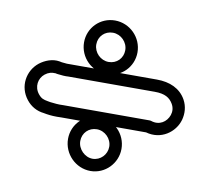

<svg xmlns="http://www.w3.org/2000/svg" viewBox="-71 -697 845 773"><g transform="rotate(10 351.5 -310.0)"><path d="M285 -115C285 -148 310 -173 343 -173C376 -173 404 -145 404 -112C404 -80 378 -53 346 -53C314 -53 285 -82 285 -115ZM235 -115C235 -54 285 -3 346 -3C406 -3 454 -53 454 -112C454 -173 405 -223 343 -223C283 -223 235 -175 235 -115ZM281 -509C281 -542 306 -567 339 -567C372 -567 400 -539 400 -506C400 -473 375 -448 342 -448C309 -448 281 -476 281 -509ZM231 -509C231 -448 281 -398 342 -398C402 -398 450 -446 450 -506C450 -567 400 -617 339 -617C279 -617 231 -569 231 -509ZM89 -271C67 -298 73 -334 97 -353C111 -364 124 -367 140 -366C144 -365 148 -364 152 -364L172 -362C181 -361 186 -362 192 -362H546C588 -362 608 -349 621 -327C630 -312 631 -296 626 -281C616 -252 587 -232 552 -244C549 -245 546 -245 544 -245H194C169 -244 159 -246 139 -248L128 -250C111 -253 101 -256 89 -271ZM49 -240C67 -217 92 -203 121 -200L132 -198C152 -195 166 -194 195 -195H540C603 -177 659 -217 674 -270C681 -296 680 -325 665 -352C642 -393 599 -412 546 -412H191H178L157 -414L147 -416C118 -421 88 -409 66 -392C21 -356 10 -289 49 -240Z"/></g></svg>

Font: Blanket
Style: BlkOutline
Weight: 900
Foundry: Cannot Into Space Fonts
Version: Version 0.9